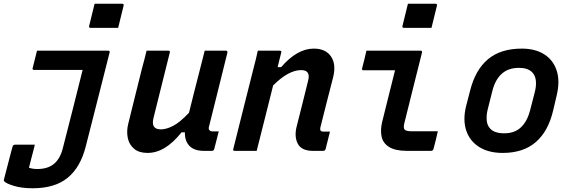

<svg xmlns="http://www.w3.org/2000/svg" viewBox="-35 -807 3055 1027"><path d="M163 -536H543Q555 -536 551 -525Q520 -401 488 -276.5Q456 -152 424 -25Q396 87 327.5 143.5Q259 200 140 200Q81 200 38.5 187Q-4 174 -13 162Q-16 158 -14 153Q-8 130 -0.5 101.5Q7 73 14 45.5Q21 18 26 -0.5Q31 -19 32 -22Q35 -33 45 -33H151L147 -15Q139 18 131 46.5Q123 75 120 90Q138 97 165 97Q222 97 255.5 68Q289 39 303 -22Q330 -125 355.5 -227.5Q381 -330 407 -433H148Q136 -433 140 -444Q145 -467 151.5 -490Q158 -513 163 -536ZM471 -787H618Q629 -787 626 -776L597 -658H450Q439 -658 442 -669Z M749 -536H865Q877 -536 873 -525Q851 -437 829.5 -350.5Q808 -264 786 -176Q771 -115 825 -115Q855 -115 891.5 -134Q928 -153 976 -204Q988 -255 1001 -304.5Q1014 -354 1028 -410Q1042 -466 1060 -536H1173Q1184 -536 1181 -524Q1157 -427 1131.5 -324.5Q1106 -222 1084 -134Q1078 -116 1086 -110Q1091 -104 1104 -104H1135Q1129 -81 1123 -57Q1117 -33 1111 -10Q1108 0 1098 0H1056Q1004 0 978.5 -26.5Q953 -53 954 -99H936Q890 -42 845.5 -15.5Q801 11 754 11Q709 11 682.5 -11Q656 -33 648.5 -69Q641 -105 651 -145Q669 -219 687.5 -292.5Q706 -366 724 -439Q731 -465 737.5 -489.5Q744 -514 749 -536Z M1344 -536H1461Q1473 -536 1469 -525Q1460 -488 1450 -448H1469Q1510 -496 1554 -521.5Q1598 -547 1643 -547Q1707 -547 1735.5 -505Q1764 -463 1747 -394Q1730 -327 1713 -261.5Q1696 -196 1679 -127Q1676 -112 1681 -107Q1685 -103 1697 -103H1730Q1724 -80 1718.5 -57Q1713 -34 1707 -11Q1704 0 1693 0H1639Q1578 0 1558 -38Q1538 -76 1552 -131Q1568 -194 1582.5 -252Q1597 -310 1613 -375Q1628 -432 1576 -432Q1508 -432 1426 -350Q1404 -262 1382 -174.5Q1360 -87 1338 0H1221Q1209 0 1213 -11Q1240 -118 1266.5 -224.5Q1293 -331 1320 -437Q1328 -467 1334 -492Q1340 -517 1344 -536Z M1925 -536H2214Q2225 -536 2222 -525Q2198 -431 2175 -337.5Q2152 -244 2128 -149Q2121 -123 2130 -113Q2140 -105 2163 -105H2307Q2302 -82 2296 -58Q2290 -34 2284 -11Q2281 0 2270 0H2143Q2079 0 2046 -21Q2013 -42 2006 -77Q1999 -112 2009 -154Q2026 -225 2043.5 -293Q2061 -361 2078 -431H1910Q1899 -431 1902 -442Q1908 -465 1914 -489Q1920 -513 1925 -536ZM2147 -787H2294Q2305 -787 2302 -776L2273 -658H2126Q2115 -658 2118 -669Z M2756 -547Q2828 -547 2876 -516.5Q2924 -486 2942.5 -430Q2961 -374 2943 -298L2924 -217Q2898 -105 2831 -47Q2764 11 2654 11Q2579 11 2528.5 -20.5Q2478 -52 2459 -108.5Q2440 -165 2458 -239L2479 -320Q2507 -433 2575 -490Q2643 -547 2756 -547ZM2741 -444Q2684 -444 2649 -412.5Q2614 -381 2599 -322L2574 -223Q2566 -191 2568.5 -163Q2571 -135 2588 -118Q2611 -94 2662 -94Q2718 -94 2751.5 -126Q2785 -158 2800 -215L2825 -312Q2834 -345 2831.5 -374Q2829 -403 2811 -421Q2788 -444 2741 -444Z"/></svg>

Font: Recursive Mn Lnr St SmB
Style: Italic
Weight: 600
Italic angle: -15°
Monospace: yes
Version: Version 1.079;hotconv 1.0.112;makeotfexe 2.5.65598; ttfautoh